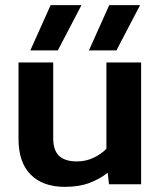

<svg xmlns="http://www.w3.org/2000/svg" viewBox="-20 -717 627 747"><path d="M98 -521 177 -697H297L205 -521ZM326 -521 405 -697H525L433 -521ZM232 10Q147 10 99.5 -37.5Q52 -85 52 -177V-474H187V-180Q187 -132 210 -110.5Q233 -89 279 -89Q314 -89 343.5 -103Q373 -117 394 -138V-474H529V0H404L399 -45Q369 -21 328.5 -5.5Q288 10 232 10Z"/></svg>

Font: Kanit Medium
Style: Regular
Weight: 500
Designer: Katatrad Team
Foundry: CadsonDemak
Version: Version 2.000; ttfautohint (v1.8.3)